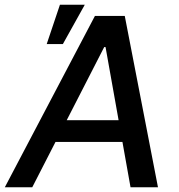

<svg xmlns="http://www.w3.org/2000/svg" viewBox="-41 -795 761 815"><path d="M95.9 0H-20.6L361.9 -727.3H488.6L629.6 0H513.1L478.7 -192.5H194.6ZM242.2 -284.8H462.4L407 -595.2H401.3ZM157.3 -608 213.4 -774.9H318.9L225.9 -608Z"/></svg>

Font: Karasuma Gothic
Style: Medium Italic
Weight: 500
Italic angle: 9.39998°
Designer: Rasmus Andersson / Ryoko Nishizuka
Foundry: Genbu
Version: Version 1.00